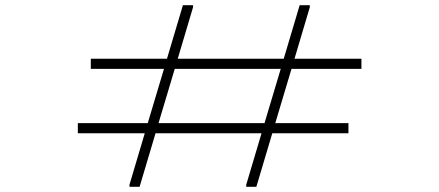

<svg xmlns="http://www.w3.org/2000/svg" viewBox="-20 -720 1693 740"><path d="M685 -700 623.5 -493.5H330V-454.5H612L549.5 -245.5H280V-206.5H538L479 -8V0H518L579.5 -206.5H988L929 -8V0H968L1029.5 -206.5H1323V-245.5H1041L1103.5 -454.5H1373V-493.5H1115L1174 -692V-700H1135L1073.5 -493.5H665L724 -692V-700ZM591 -245.5 653.5 -454.5H1062L999.5 -245.5Z"/></svg>

Font: Melete UltraLight
Style: Regular
Weight: 200
Width: 6
Designer: Sora Sagano
Foundry: DOT COLON
Version: Version 0.200;FEAKit 1.0